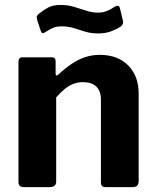

<svg xmlns="http://www.w3.org/2000/svg" viewBox="-20 -764 636 784"><path d="M76.5 0Q55.4 0 55.4 -20.4V-511Q55.4 -530 71.2 -530H192Q207.1 -530 207.1 -513.4V-463.6Q207.1 -457.9 210.2 -456.1Q213.2 -454.4 218.7 -459.9Q244.5 -484 271 -502.1Q297.4 -520.3 326.3 -530.1Q355.3 -540 387.7 -540Q460.6 -540 503.4 -496.9Q546.2 -453.7 546.2 -382.3V-24.3Q546.2 0 522.2 0H411.1Q400.7 0 396.4 -4.6Q392.1 -9.3 392.1 -20.4V-358.5Q392.1 -391.8 373.5 -410.2Q354.8 -428.6 319 -428.6Q298.3 -428.6 280 -421.7Q261.8 -414.7 244.9 -401.1Q228 -387.6 209.4 -366.5V-23.3Q209.4 0 183.3 0H76.5ZM470.8 -654.2Q456.5 -644.7 433.3 -636Q410.1 -627.4 380.2 -627.4Q352.1 -627.4 328 -634.8Q304 -642.2 281.4 -649.3Q258.7 -656.4 232 -656.4Q210.7 -656.4 196.6 -650.3Q182.5 -644.2 165.3 -632.8Q158.5 -628 153.9 -628.8Q149.2 -629.7 145.8 -639.7L131.7 -682.7Q130 -689.6 129.7 -694.7Q129.5 -699.7 137.9 -707.1Q155.8 -721.7 175.9 -732.8Q196.1 -743.8 227.3 -743.8Q256.4 -743.8 282.4 -736Q308.4 -728.3 332.8 -720.3Q357.1 -712.4 379.8 -712.4Q401.8 -712.4 418.9 -720.1Q436.1 -727.8 449.1 -737Q456.2 -741.4 462 -740.2Q467.9 -739 469.9 -729.7L482.2 -678.2Q485.6 -664.9 470.8 -654.2Z"/></svg>

Font: Libre Franklin Thin
Style: Regular
Weight: 100
Designer: Pablo Impallari, Rodrigo Fuenzalida, Nhung Nguyen
Foundry: Impallari Type
Version: Version 3.000